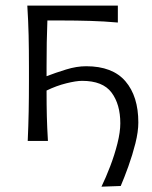

<svg xmlns="http://www.w3.org/2000/svg" viewBox="-20 -516 558 703"><path d="M351.5 167.5Q367.5 134.5 383.5 92.8Q399.5 51 410 9.2Q420.5 -32.5 420.5 -64.5Q420.5 -134 388.5 -177Q356.5 -220 280.5 -220Q259 -220 222.8 -211Q186.5 -202 150.5 -184.5Q150.5 -130 151.5 -90Q152.5 -50 155.5 0H81.5Q84 -55.5 85 -107Q86 -158.5 86 -219.5V-269.5Q86 -334 84.8 -387Q83.5 -440 80 -495.5H411.5V-433.5Q361.5 -438 309.8 -439.5Q258 -441 209 -441H153.5Q152 -401 151.2 -361Q150.5 -321 150.5 -272V-237Q183 -249.5 221.8 -261.5Q260.5 -273.5 295.5 -273.5Q392 -273.5 439.2 -218.5Q486.5 -163.5 486.5 -67.5Q486.5 -34 475.8 8.8Q465 51.5 450 93.2Q435 135 422 165Z"/></svg>

Font: Commissioner Flair Light
Style: Regular
Weight: 300
Designer: Kostas Bartsokas
Foundry: Kostas Bartsokas
Version: Version 1.000; ttfautohint (v1.8.3)